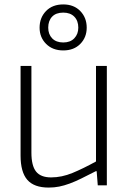

<svg xmlns="http://www.w3.org/2000/svg" viewBox="-20 -838 580 868"><path d="M266 -610Q218 -610 188.5 -639.5Q159 -669 159 -713Q159 -758 188 -788Q217 -818 266 -818Q314 -818 343 -788Q372 -758 372 -713Q372 -669 343 -639.5Q314 -610 266 -610ZM266 -646Q298 -646 316 -665Q334 -684 334 -713Q334 -744 316 -762.5Q298 -781 266 -781Q233 -781 215.5 -762.5Q198 -744 198 -713Q198 -683 216 -664.5Q234 -646 266 -646ZM200 10Q134 10 103.5 -25Q73 -60 73 -135V-540H122V-148Q122 -89 143 -62.5Q164 -36 211 -36Q259 -36 307.5 -56Q356 -76 414 -108V-540H463V0H422L417 -64H413Q376 -45 347.5 -31Q319 -17 294.5 -8Q270 1 247.5 5.5Q225 10 200 10Z"/></svg>

Font: Encode Sans Narrow
Style: ExtraLight
Weight: 200
Designer: Pablo Impallari, Andres Torresi
Foundry: Pablo Impallari, Andres Torresi
Version: Version 1.000; ttfautohint (v1.00) -l 8 -r 50 -G 200 -x 14 -